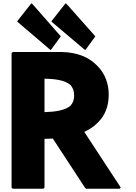

<svg xmlns="http://www.w3.org/2000/svg" viewBox="-20 -1151 834 1178"><path d="M58 -832 51 -825V0L58 7H246L253 0V-299C268 -299 285 -300 304 -301L501 0L508 7H714L721 0L497 -342C525 -355 552 -371 575 -394L576 -395L583 -402C622 -441 647 -495 647 -571C647 -636 625 -699 578 -746L571 -753C525 -799 456 -830 358 -832ZM253 -463V-668C320 -667 379 -659 413 -629C426 -614 435 -593 435 -565C435 -538 427 -519 413 -503C378 -472 314 -465 253 -463ZM565 -928 391 -1124 384 -1131 377 -1124 295 -1020 302 -1013 502 -844 509 -851ZM353 -928 181 -1124 174 -1131 167 -1124 85 -1020 92 -1013 290 -844 297 -851Z"/></svg>

Font: Hussar Woodtype
Style: Blk
Weight: 900
Foundry: Cannot Into Space Fonts
Version: Version 1.07